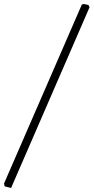

<svg xmlns="http://www.w3.org/2000/svg" viewBox="-37 -740 464 952"><path d="M380 -720 402 -715 407 -704 18 192 -14 184 -17 170 369 -718Z"/></svg>

Font: Aref Ruqaa Ink
Style: Regular
Weight: 400
Designer: Abdullah Aref
Version: Version 1.005